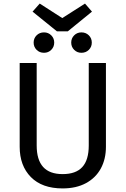

<svg xmlns="http://www.w3.org/2000/svg" viewBox="-20 -1041 702 1073"><path d="M572 -221Q572 -152 543.5 -99.5Q515 -47 460.5 -17.5Q406 12 330 12Q215 12 152.5 -51.5Q90 -115 90 -221V-689H185V-228Q185 -148 221 -108Q257 -68 330 -68Q404 -68 440 -107.5Q476 -147 476 -228V-689H572ZM494 -976 359 -866H298L162 -976L202 -1021L328 -940L455 -1021ZM283 -803Q283 -779 266.5 -762.5Q250 -746 226 -746Q201 -746 184.5 -762.5Q168 -779 168 -803Q168 -827 184.5 -843.5Q201 -860 226 -860Q250 -860 266.5 -843.5Q283 -827 283 -803ZM493 -803Q493 -779 476.5 -762.5Q460 -746 435 -746Q411 -746 394.5 -762.5Q378 -779 378 -803Q378 -827 394.5 -843.5Q411 -860 435 -860Q460 -860 476.5 -843.5Q493 -827 493 -803Z"/></svg>

Font: FiraGO
Style: Regular
Weight: 400
Designer: bBox Type
Foundry: bBox Type GmbH
Version: Version 1.001;April 20, 2020;FontCreator 12.0.0.2555 64-bit